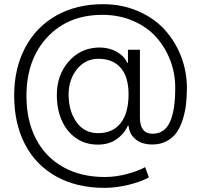

<svg xmlns="http://www.w3.org/2000/svg" viewBox="-20 -720 976 932"><path d="M486.8 191.9Q353 191.9 253.7 137Q154.3 82 101.6 -19Q48.8 -120.1 48.8 -255.9Q48.8 -388.2 102.3 -489Q155.8 -589.8 253.7 -644.8Q351.6 -699.7 480 -699.7Q572.3 -699.7 650.1 -666Q728 -632.3 779.3 -575.9Q830.6 -519.5 858.9 -446.3Q887.2 -373 887.2 -293.5Q887.2 -250.5 882.8 -212.9Q878.4 -175.3 866.7 -138.7Q855 -102.1 836.7 -76.2Q818.4 -50.3 788.3 -34.4Q758.3 -18.6 719.7 -18.6Q691.4 -18.6 667.5 -26.9Q643.6 -35.2 625.2 -56.6Q606.9 -78.1 604 -109.9H600.6Q582 -68.4 543.2 -42.5Q504.4 -16.6 448.7 -18.1Q390.1 -19.5 345.9 -51.8Q301.8 -84 278.8 -137.7Q255.9 -191.4 255.9 -258.3Q255.9 -354 311 -418.7Q366.2 -483.4 448.7 -488.8Q501.5 -492.2 542.5 -470.7Q583.5 -449.2 597.7 -414.6H601.1V-478.5H659.2V-149.4Q659.2 -70.8 720.7 -70.8Q777.8 -70.8 804.2 -126.5Q830.6 -182.1 830.6 -294.4Q830.6 -363.8 806.4 -427.2Q782.2 -490.7 738 -540Q693.8 -589.4 626 -618.7Q558.1 -647.9 477.1 -647.9Q311 -647.9 209.7 -539.6Q108.4 -431.2 108.4 -253.9Q108.4 -135.3 154.3 -46.4Q200.2 42.5 286.4 90.8Q372.6 139.2 488.8 139.2Q542.5 139.2 596.7 124.5Q650.9 109.9 684.6 91.3L702.6 141.1Q662.6 163.1 602.5 177.5Q542.5 191.9 486.8 191.9ZM456.1 -73.7Q527.8 -73.7 565.9 -122.8Q604 -171.9 604 -261.2Q604 -348.1 565.4 -391.4Q526.9 -434.6 457.5 -434.6Q394 -434.6 353.5 -384Q313 -333.5 313 -261.2Q313 -182.1 350.8 -127.9Q388.7 -73.7 456.1 -73.7Z"/></svg>

Font: Interop Light
Style: Regular
Weight: 300
Designer: Rasmus Andersson, Google, Jang Haemin
Foundry: jhaemin
Version: Version 1.007